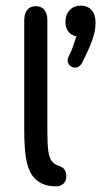

<svg xmlns="http://www.w3.org/2000/svg" viewBox="-20 -652 359 681"><path d="M178 9Q194 9 204.5 0Q215 -9 215 -24Q216 -40 209.5 -49.5Q203 -59 191 -63Q174 -68 164.5 -79.5Q155 -91 151.5 -115.5Q148 -140 148 -184V-580Q148 -604 137.5 -617Q127 -630 107 -630Q87 -630 76.5 -617Q66 -604 66 -580V-194Q66 -128 72 -92Q78 -56 92 -33Q120 9 178 9ZM251 -523Q245 -504 238.5 -486Q232 -468 225 -455Q222 -448 221 -444.5Q220 -441 220 -437Q220 -427 228 -419.5Q236 -412 246 -412Q261 -412 270 -427Q296 -478 307.5 -510.5Q319 -543 319 -571Q319 -600 305 -616Q291 -632 266 -632Q242 -632 227 -616Q212 -600 212 -574Q212 -554 222 -540.5Q232 -527 251 -523Z"/></svg>

Font: Beiruti Medium
Style: Regular
Weight: 500
Designer: Arlette Boutros
Foundry: Boutros
Version: Version 1.41